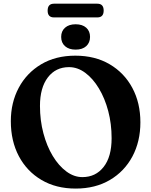

<svg xmlns="http://www.w3.org/2000/svg" viewBox="-20 -1026 838 1064"><path d="M397.5 -717.5Q506.5 -717.5 587.5 -670Q668.5 -622.5 713.2 -539.2Q758 -456 758 -348Q758 -242 713.8 -159Q669.5 -76 588.8 -28.5Q508 19 399.5 19Q290.5 19 209.8 -28.8Q129 -76.5 84.5 -160.5Q40 -244.5 40 -354.5Q40 -457.5 84 -539.8Q128 -622 208.2 -669.8Q288.5 -717.5 397.5 -717.5ZM598.5 -260Q598.5 -339.5 579.8 -410.5Q561 -481.5 528 -536.2Q495 -591 452.5 -622.5Q410 -654 362.5 -654Q288.5 -654 245 -596.8Q201.5 -539.5 201.5 -439Q201.5 -359 220.5 -287.5Q239.5 -216 272.5 -161.5Q305.5 -107 347.8 -75.8Q390 -44.5 436.5 -44.5Q510 -44.5 554.2 -100.8Q598.5 -157 598.5 -260ZM399 -751Q362 -751 340.5 -770Q319 -789 319 -821.5Q319 -853.5 340.5 -872.5Q362 -891.5 399 -891.5Q436.5 -891.5 457.8 -872.5Q479 -853.5 479 -821.5Q479 -789.5 457.8 -770.2Q436.5 -751 399 -751ZM244 -967Q244 -1005.5 279 -1005.5H519.5Q554.5 -1005.5 554.5 -967.5Q554.5 -929.5 519.5 -929.5H279Q244 -929.5 244 -967Z"/></svg>

Font: Fraunces 9pt Soft SemiBold
Style: Regular
Weight: 600
Version: Version 1.000;[b76b70a41]